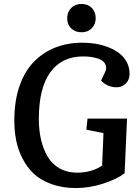

<svg xmlns="http://www.w3.org/2000/svg" viewBox="-20 -929 697 963"><path d="M316.9 -836.9Q316.9 -868.7 336.9 -888.9Q356.9 -909.2 389.2 -909.2Q420.4 -909.2 440.2 -889.4Q460 -869.6 460 -837.9Q460 -807.1 440.2 -787.1Q420.4 -767.1 389.2 -767.1Q356.9 -767.1 336.9 -786.6Q316.9 -806.2 316.9 -836.9ZM617.2 -334 605 -60.1Q565.4 -29.8 496.8 -7.8Q428.2 14.2 360.8 14.2Q293 14.2 238.8 -5.4Q184.6 -24.9 150.1 -57.1Q115.7 -89.4 93 -133.8Q70.3 -178.2 61 -225.3Q51.8 -272.5 51.8 -325.2Q51.8 -421.4 77.6 -496.6Q103.5 -571.8 149.9 -619.1Q196.3 -666.5 257.8 -690.7Q319.3 -714.8 393.1 -714.8Q427.2 -714.8 460 -709.5Q492.7 -704.1 523.7 -691.9Q554.7 -679.7 578.1 -661.9Q601.6 -644 615.7 -617.7Q629.9 -591.3 629.9 -559.1Q629.9 -527.8 610.4 -509.5Q590.8 -491.2 565.9 -491.2Q518.6 -491.2 486.8 -524.9L505.9 -564.9Q514.6 -583 511.7 -596.4Q508.8 -609.9 499 -619.4Q489.3 -628.9 472.4 -634.8Q455.6 -640.6 436.8 -643.3Q418 -646 397 -646Q290 -646 232.4 -566.7Q174.8 -487.3 174.8 -333Q174.8 -276.4 185.8 -228.5Q196.8 -180.7 219.2 -143.1Q241.7 -105.5 279.3 -84.2Q316.9 -63 366.2 -63Q439 -63 492.2 -98.1L499 -261.2L413.1 -278.8L418.9 -334Z"/></svg>

Font: Literata Book SemiBold
Style: Italic
Weight: 600
Italic angle: -3°
Designer: Latin by Veronika Burian and Jose Scaglione. Greek by Irene Vlachou. Cyrillic by Vera Evstafieva
Foundry: TypeTogether
Version: Version 1.003;PS 001.003;hotconv 1.0.88;makeotf.lib2.5.64775